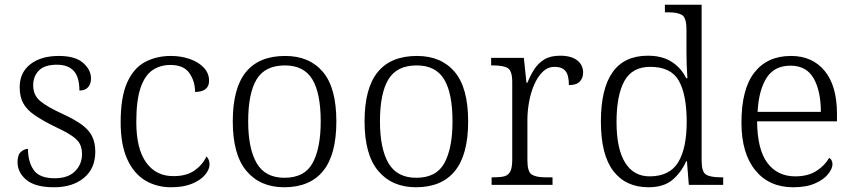

<svg xmlns="http://www.w3.org/2000/svg" viewBox="-20 -780 3603 810"><path d="M208 10Q129 10 91.5 -21Q54 -52 54 -96Q54 -127 68.5 -139.5Q83 -152 98 -152Q98 -98 122 -63Q146 -28 211 -28Q267 -28 296.5 -57.5Q326 -87 326 -130Q326 -155 317 -172.5Q308 -190 284 -206.5Q260 -223 215 -244Q160 -271 126.5 -294Q93 -317 78 -344.5Q63 -372 63 -412Q63 -474 108 -509Q153 -544 228 -544Q298 -544 331 -514.5Q364 -485 364 -449Q364 -426 351.5 -412Q339 -398 315 -398Q315 -455 291 -481Q267 -507 220 -507Q168 -507 144 -482.5Q120 -458 120 -420Q120 -378 150.5 -353Q181 -328 245 -299Q297 -275 327 -252.5Q357 -230 369.5 -203Q382 -176 382 -140Q382 -69 334 -29.5Q286 10 208 10Z M702 10Q641 10 593 -18.5Q545 -47 517 -108Q489 -169 489 -264Q489 -371 516.5 -432Q544 -493 592 -518.5Q640 -544 701 -544Q744 -544 781 -531Q818 -518 840 -494.5Q862 -471 862 -439Q862 -393 803 -392Q803 -437 779 -471.5Q755 -506 699 -506Q656 -506 623.5 -484Q591 -462 573 -409.5Q555 -357 555 -265Q555 -152 597 -94Q639 -36 713 -37Q767 -37 801 -61Q835 -85 851 -120Q864 -107 864 -86Q864 -66 846 -43.5Q828 -21 791.5 -5.5Q755 10 702 10Z M1179 10Q1078 10 1020 -58.5Q962 -127 962 -268Q962 -408 1017.5 -476Q1073 -544 1183 -544Q1285 -544 1342 -477Q1399 -410 1399 -268Q1399 -127 1343 -58.5Q1287 10 1179 10ZM1180 -30Q1265 -30 1299 -92.5Q1333 -155 1333 -268Q1333 -387 1297.5 -445.5Q1262 -504 1182 -504Q1098 -504 1062.5 -445Q1027 -386 1027 -268Q1027 -153 1063 -91.5Q1099 -30 1180 -30Z M1735 10Q1634 10 1576 -58.5Q1518 -127 1518 -268Q1518 -408 1573.5 -476Q1629 -544 1739 -544Q1841 -544 1898 -477Q1955 -410 1955 -268Q1955 -127 1899 -58.5Q1843 10 1735 10ZM1736 -30Q1821 -30 1855 -92.5Q1889 -155 1889 -268Q1889 -387 1853.5 -445.5Q1818 -504 1738 -504Q1654 -504 1618.5 -445Q1583 -386 1583 -268Q1583 -153 1619 -91.5Q1655 -30 1736 -30Z M2054 0V-32H2066Q2092 -32 2108.5 -36.5Q2125 -41 2133 -57Q2141 -73 2141 -107V-433Q2141 -481 2122.5 -492.5Q2104 -504 2061 -504H2052V-536H2190L2201 -431H2205Q2217 -461 2233.5 -487Q2250 -513 2276 -529Q2302 -545 2343 -545Q2390 -545 2415 -525.5Q2440 -506 2440 -474Q2440 -451 2426 -436Q2412 -421 2380 -421Q2380 -463 2365.5 -480.5Q2351 -498 2320 -498Q2291 -498 2269.5 -477Q2248 -456 2233.5 -422.5Q2219 -389 2212 -350Q2205 -311 2205 -274V-104Q2205 -55 2223.5 -43.5Q2242 -32 2280 -32H2311V0Z M2716 10Q2620 10 2567.5 -58.5Q2515 -127 2515 -267Q2515 -545 2713 -545Q2774 -545 2814 -519Q2854 -493 2875 -450H2880Q2878 -476 2877 -505Q2876 -534 2876 -557V-655Q2876 -705 2857.5 -716.5Q2839 -728 2801 -728H2785V-760H2940V-103Q2940 -55 2958.5 -43.5Q2977 -32 3020 -32H3031V0H2886L2878 -100H2875Q2853 -51 2816 -20.5Q2779 10 2716 10ZM2723 -36Q2806 -37 2841.5 -96Q2877 -155 2877 -266Q2877 -380 2844 -439Q2811 -498 2723 -498Q2647 -498 2614 -438Q2581 -378 2581 -265Q2581 -152 2617.5 -93.5Q2654 -35 2723 -36Z M3326 10Q3225 10 3166.5 -61.5Q3108 -133 3108 -263Q3108 -404 3162.5 -474Q3217 -544 3317 -544Q3407 -544 3459 -481Q3511 -418 3511 -299V-268H3174Q3175 -149 3217.5 -92.5Q3260 -36 3335 -36Q3389 -36 3424.5 -59Q3460 -82 3478 -114Q3484 -111 3488 -104Q3492 -97 3492 -87Q3492 -69 3474 -46Q3456 -23 3419 -6.5Q3382 10 3326 10ZM3443 -308Q3443 -396 3412.5 -449.5Q3382 -503 3315 -503Q3247 -503 3214 -451.5Q3181 -400 3176 -308Z"/></svg>

Font: Noto Serif Tamil Light
Style: Regular
Weight: 300
Designer: Indian Type Foundry, Tom Grace, and the Monotype Design Team
Foundry: Monotype Imaging Inc.
Version: Version 2.004; ttfautohint (v1.8.4.7-5d5b)